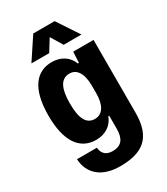

<svg xmlns="http://www.w3.org/2000/svg" viewBox="-222 -839 968 1113"><g transform="rotate(-30 262.0 -282.5)"><path d="M95 -597H214L263 -676L311 -597H430L334 -742H191ZM244 177C392 177 475 121 475 -48V-535H339L335 -462H328C309 -514 261 -545 200 -545C98 -545 29 -467 29 -285C29 -118 88 -25 200 -25C260 -25 308 -55 328 -109H334V-23C334 40 313 79 250 79C211 79 183 61 179 16H46C51 115 122 177 244 177ZM254 -134C196 -134 172 -185 172 -285C172 -379 195 -436 256 -436C304 -436 334 -393 334 -309V-260C334 -183 307 -134 254 -134Z"/></g></svg>

Font: Mona Sans SemiCondensed
Style: Bold
Weight: 700
Width: 4
Designer: Deni Anggara
Foundry: GitHub
Version: Version 2.000